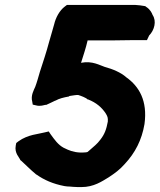

<svg xmlns="http://www.w3.org/2000/svg" viewBox="-20 -776 649 780"><path d="M44 -185C38 -153 59 -137 63 -125L65 -124C84 -107 103 -87 126 -68L127 -67H128C159 -45 195 -29 242 -20C250 -19 255 -18 265 -18C266 -18 272 -17 276 -17C287 -16 300 -16 311 -16C361 -16 394 -39 422 -56C446 -72 466 -86 487 -110C529 -155 556 -207 567 -272C580 -367 545 -425 493 -462C471 -482 436 -496 406 -504C387 -510 355 -530 310 -521C309 -521 310 -520 309 -520C318 -549 329 -581 336 -612H446C473 -612 492 -613 520 -613H577L586 -632C607 -653 617 -690 600 -715C597 -723 591 -737 574 -748L570 -751C554 -754 543 -755 529 -756H252L244 -750C221 -733 206 -703 200 -677C194 -654 186 -630 179 -604C169 -566 155 -524 142 -484C135 -461 131 -444 123 -423C118 -411 104 -388 111 -363L113 -351L126 -348C144 -343 158 -349 164 -350H168C180 -356 193 -361 204 -367H205C221 -376 238 -380 260 -384L262 -386C275 -388 293 -391 298 -390C308 -387 330 -379 336 -372H338C371 -359 393 -340 409 -316C417 -303 419 -298 418 -282C412 -250 405 -231 388 -209C374 -190 362 -182 342 -164C335 -158 337 -158 327 -157C297 -154 273 -160 255 -168L238 -176C216 -188 202 -208 186 -230L178 -242L161 -238C136 -231 94 -230 55 -202L46 -195Z"/></svg>

Font: Hussar Pisanka
Style: BlkKur
Weight: 700
Designer: Robert Jablonski
Foundry: Cannot Into Space Fonts
Version: Version 1.070